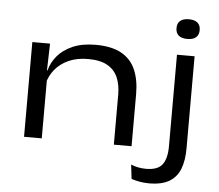

<svg xmlns="http://www.w3.org/2000/svg" viewBox="-56 -725 1103 966"><g transform="rotate(5 495.0 -242.0)"><path d="M538 0V-253.5Q538 -302 522.2 -339Q506.5 -376 470.2 -397Q434 -418 372 -418Q315.5 -418 273.5 -399Q231.5 -380 205.2 -347.8Q179 -315.5 169.5 -275.5L155.5 -343H173Q183 -382.5 211.2 -416.5Q239.5 -450.5 287.5 -471.5Q335.5 -492.5 403.5 -492.5Q484.5 -492.5 533.8 -465Q583 -437.5 605.2 -386.2Q627.5 -335 627.5 -263.5V0ZM84.5 0V-478.5H174L170 -334.5L174 -324V0ZM815 -86V-478.5H904V-86ZM859.5 -562Q830 -562 815.5 -575Q801 -588 801 -611V-613Q801 -636 815.8 -648.8Q830.5 -661.5 859 -661.5Q888.5 -661.5 903.2 -648.8Q918 -636 918 -613V-611.5Q918 -588 903.5 -575Q889 -562 859.5 -562ZM731 178.5Q705 178.5 681.5 174Q658 169.5 642 164L633.5 92Q651 99.5 670 103.2Q689 107 709.5 107Q769.5 107 792.2 76Q815 45 815 -16V-141H904V-13Q904 47 887.8 89.8Q871.5 132.5 833.8 155.5Q796 178.5 731 178.5Z"/></g></svg>

Font: Anek Latin Expanded
Style: Regular
Weight: 400
Width: 7
Designer: Yesha Goshar
Foundry: Ek Type
Version: Version 1.003